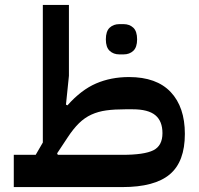

<svg xmlns="http://www.w3.org/2000/svg" viewBox="-20 -760 809 780"><path d="M36 -131H125L154 -181V-740H260V-452L248 -335L254 -332Q310 -395 370.5 -421Q431 -447 504 -447Q616 -447 673.5 -386Q731 -325 731 -216Q731 -103 669.5 -51.5Q608 0 477 0H36ZM212 -137 215 -131H477Q566 -131 603 -149.5Q640 -168 640 -219Q640 -268 611 -292Q582 -316 519 -316H489Q445 -316 412 -311.5Q379 -307 351.5 -294.5Q324 -282 301 -259.5Q278 -237 255 -202ZM465 -539Q441 -539 425.5 -553.5Q410 -568 410 -600Q410 -633 425.5 -647.5Q441 -662 465 -662H482Q506 -662 521.5 -647.5Q537 -633 537 -600Q537 -568 521.5 -553.5Q506 -539 482 -539Z"/></svg>

Font: IBM Plex Sans Arabic SemiBold
Style: Regular
Weight: 600
Designer: Mike Abbink, Paul van der Laan, Pieter van Rosmalen, Wael Morcos, Khajak Apelian
Foundry: Bold Monday
Version: Version 1.1